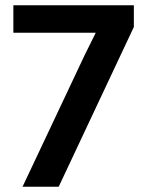

<svg xmlns="http://www.w3.org/2000/svg" viewBox="-20 -713 570 733"><path d="M302 -500 345 -587V-588H31V-693H491V-610L204 0H66Z"/></svg>

Font: Murecho Thin Medium
Style: Regular
Weight: 500
Version: Version 1.010